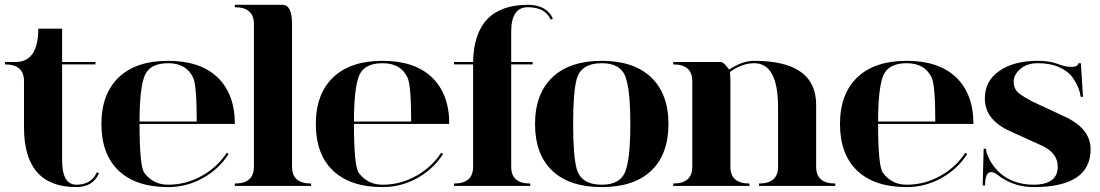

<svg xmlns="http://www.w3.org/2000/svg" viewBox="-30 -762 4510 787"><path d="M224.6 -105Q224.6 -4.9 283.2 -4.9Q343.8 -4.9 367.2 -55.7L376 -51.8Q350.6 4.9 283.2 4.9Q68.4 4.9 68.4 -239.3V-429.7Q68.4 -498 -9.8 -498V-507.8H33.2Q127 -507.8 127 -644.5H224.6V-507.8H361.3V-498Q293 -498 224.6 -498Q224.6 -195.3 224.6 -105Z M659.2 4.9Q527.3 4.9 456.1 -62.5Q385.7 -129.9 385.7 -253.9Q385.7 -377 457 -445.3Q528.3 -512.7 659.2 -512.7Q790 -512.7 861.3 -445.3Q932.6 -377 932.6 -253.9H542Q542 -81.1 561.5 -53.7Q597.7 -4.9 659.2 -4.9Q732.4 -4.9 796.9 -41Q861.3 -77.1 899.4 -135.7L907.2 -130.9Q868.2 -69.3 801.8 -32.2Q735.4 4.9 659.2 4.9ZM542 -263.7H776.4Q776.4 -412.1 761.7 -443.4Q734.4 -502.9 659.2 -502.9Q585 -502.9 563.5 -453.1Q542 -401.4 542 -263.7Z M1167 -664.1V-78.1Q1167 -9.8 1245.1 -9.8V0H932.6V-9.8Q1010.7 -9.8 1010.7 -78.1V-664.1Q1010.7 -732.4 932.6 -732.4V-742.2H1127.9Q1167 -742.2 1167 -664.1Z M1538.1 4.9Q1406.2 4.9 1335 -62.5Q1264.6 -129.9 1264.6 -253.9Q1264.6 -377 1335.9 -445.3Q1407.2 -512.7 1538.1 -512.7Q1668.9 -512.7 1740.2 -445.3Q1811.5 -377 1811.5 -253.9H1420.9Q1420.9 -81.1 1440.4 -53.7Q1476.6 -4.9 1538.1 -4.9Q1611.3 -4.9 1675.8 -41Q1740.2 -77.1 1778.3 -135.7L1786.1 -130.9Q1747.1 -69.3 1680.7 -32.2Q1614.3 4.9 1538.1 4.9ZM1420.9 -263.7H1655.3Q1655.3 -412.1 1640.6 -443.4Q1613.3 -502.9 1538.1 -502.9Q1463.9 -502.9 1442.4 -453.1Q1420.9 -401.4 1420.9 -263.7Z M1909.2 -507.8Q1913.6 -742.2 2133.8 -742.2Q2210.9 -742.2 2236.3 -685.5L2227.5 -681.6Q2204.1 -732.4 2133.8 -732.4Q2065.4 -732.4 2065.4 -632.8V-507.8H2153.3V-498H2065.4V-78.1Q2065.4 -9.8 2143.6 -9.8V0H1831.1V-9.8Q1909.2 -9.8 1909.2 -78.1V-498H1831.1V-507.8Z M2233.4 -62.5Q2163.1 -129.9 2163.1 -253.9Q2163.1 -377 2234.4 -445.3Q2305.7 -512.7 2436.5 -512.7Q2567.4 -512.7 2638.7 -445.3Q2710 -377 2710 -253.9Q2710 -129.9 2639.6 -62.5Q2568.4 4.9 2436.5 4.9Q2304.7 4.9 2233.4 -62.5ZM2436.5 -4.9Q2510.7 -4.9 2532.2 -56.6Q2553.7 -109.4 2553.7 -253.9Q2553.7 -398.4 2532.2 -451.2Q2510.7 -502.9 2436.5 -502.9Q2352.5 -502.9 2334 -438.5Q2319.3 -386.7 2319.3 -253.9Q2319.3 -121.1 2334 -69.3Q2352.5 -4.9 2436.5 -4.9Z M2963.9 -429.7V-78.1Q2963.9 -9.8 3042 -9.8V0H2729.5V-9.8Q2807.6 -9.8 2807.6 -78.1V-429.7Q2807.6 -498 2729.5 -498V-507.8H2924.8Q2933.6 -507.8 2945.8 -492.7Q2958 -477.5 2960 -477.5Q3012.7 -512.7 3061.5 -512.7Q3315.4 -512.7 3315.4 -332V-78.1Q3315.4 -9.8 3393.6 -9.8V0H3081.1V-9.8Q3159.2 -9.8 3159.2 -78.1V-322.3Q3159.2 -502.9 3061.5 -502.9Q3010.7 -502.9 2961.9 -466.8Q2963.9 -449.2 2963.9 -429.7Z M3686.5 4.9Q3554.7 4.9 3483.4 -62.5Q3413.1 -129.9 3413.1 -253.9Q3413.1 -377 3484.4 -445.3Q3555.7 -512.7 3686.5 -512.7Q3817.4 -512.7 3888.7 -445.3Q3960 -377 3960 -253.9H3569.3Q3569.3 -81.1 3588.9 -53.7Q3625 -4.9 3686.5 -4.9Q3759.8 -4.9 3824.2 -41Q3888.7 -77.1 3926.8 -135.7L3934.6 -130.9Q3895.5 -69.3 3829.1 -32.2Q3762.7 4.9 3686.5 4.9ZM3569.3 -263.7H3803.7Q3803.7 -412.1 3789.1 -443.4Q3761.7 -502.9 3686.5 -502.9Q3612.3 -502.9 3590.8 -453.1Q3569.3 -401.4 3569.3 -263.7Z M4390.6 -502.9H4400.4L4409.2 -365.2H4399.4Q4395.5 -401.9 4366.7 -444.3Q4349.6 -469.2 4312.5 -486.1Q4275.4 -502.9 4224.6 -502.9Q4178.7 -502.9 4151.9 -479Q4125 -455.1 4125 -428.7Q4125 -395.5 4147.5 -378.9Q4168 -363.3 4202.1 -345.7L4348.6 -277.3Q4440.4 -228.5 4440.4 -150.4Q4440.4 4.9 4206.1 4.9Q4169.4 4.9 4136.7 -4.9Q4091.8 -18.6 4056.6 -46.9Q4044.4 -56.6 4032.2 -56.6Q4007.8 -56.6 4007.8 -2H3998L4002 -152.3H4011.7Q4011.7 -137.7 4022.5 -115.2Q4053.2 -51.3 4114.7 -23.4Q4155.8 -4.9 4206.1 -4.9Q4305.7 -4.9 4305.7 -79.1Q4305.7 -131.8 4247.1 -162.1L4109.4 -224.6Q4058.6 -247.6 4031.7 -282.2Q4006.8 -314.9 4006.8 -358.4Q4006.8 -430.7 4066.9 -471.7Q4126 -512.7 4224.6 -512.7Q4271.5 -512.7 4305.2 -500Q4336.4 -487.8 4362.1 -487.8Q4387.7 -487.8 4390.6 -502.9Z"/></svg>

Font: spinweradBold
Style: Regular
Weight: 700
Width: 7
Version: Version 0.3 ; ttfautohint (v1.2) -l 8 -r 50 -G 200 -x 14 -D 